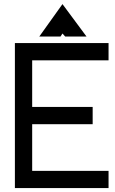

<svg xmlns="http://www.w3.org/2000/svg" viewBox="-20 -928 567 950"><path d="M517.1 2.4H53.7V-714.8H517.1V-629.4H139.2V-398.9H438.5V-313.5H139.2V-82.5H517.1ZM279.3 -747.1H174.3L289.1 -907.7L408.2 -747.1H302.7L289.1 -762.2Z"/></svg>

Font: Proletarsk
Style: Regular
Weight: 400
Designer: Peter Wiegel, original typeface by Carl Albert Fahrenwaldt 1901
Foundry: Peter Wiegel
Version: Version 1.000 2010 initial release